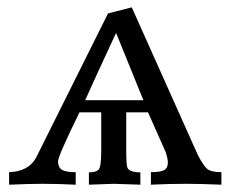

<svg xmlns="http://www.w3.org/2000/svg" viewBox="-20 -505 640 525"><path d="M372.1 -231 297.4 -415Q243.7 -299.8 212.9 -231ZM585.4 0Q526.4 -2.4 489.3 -2.4Q443.4 -2.4 392.6 0V-34.2Q418.5 -34.2 428.7 -39.8Q439 -45.4 439 -60.5Q439 -70.8 433.1 -88.9L384.8 -197.8H325.2V-93.3Q325.2 -52.7 328.6 -45.9Q335.4 -33.7 363.8 -33.7V0L291 -2.4L223.1 0V-33.7Q242.2 -33.7 249.5 -41Q256.8 -48.3 256.8 -93.3V-197.8H197.3Q138.7 -78.1 138.7 -64Q138.7 -47.4 149.2 -40.8Q159.7 -34.2 187 -34.2V0Q138.2 -2.4 96.2 -2.4Q62.5 -2.4 4.9 0V-34.2Q58.1 -36.1 78.6 -73.7L275.4 -468.3L340.3 -484.9L521 -81.1Q535.2 -53.7 545.7 -43.9Q556.2 -34.2 585.4 -34.2Z"/></svg>

Font: Almanac
Style: Regular
Weight: 400
Designer: Eden's Almanac
Version: Version 3.501;March 28, 2021;FontCreator 13.0.0.2683 64-bit